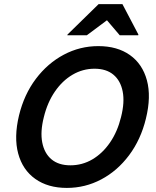

<svg xmlns="http://www.w3.org/2000/svg" viewBox="-20 -911 765 941"><path d="M307.5 10Q215 10 152.9 -34.2Q90.8 -78.3 69.2 -158.3Q47.5 -238.3 73.3 -345.8Q98.3 -448.3 155.8 -524.6Q213.3 -600.8 292.5 -642.9Q371.7 -685 461.7 -685Q555 -685 616.7 -641.2Q678.3 -597.5 700 -517.5Q721.7 -437.5 695 -329.2Q670 -226.7 612.5 -150Q555 -73.3 476.2 -31.7Q397.5 10 307.5 10ZM325 -100.8Q383.3 -100.8 432.9 -130Q482.5 -159.2 519.2 -212.5Q555.8 -265.8 573.3 -337.5Q591.7 -410 581.2 -462.9Q570.8 -515.8 535.8 -545Q500.8 -574.2 443.3 -574.2Q385.8 -574.2 335.8 -545Q285.8 -515.8 249.2 -462.5Q212.5 -409.2 195 -337.5Q176.7 -265.8 187.1 -212.5Q197.5 -159.2 232.5 -130Q267.5 -100.8 325 -100.8ZM310 -738.3 310.8 -741.7 463.3 -890.8H580L658.3 -741.7L657.5 -738.3H566.7L504.2 -811.7L405.8 -738.3Z"/></svg>

Font: Funnel Sans SemiBold
Style: Italic
Weight: 600
Italic angle: -14.036°
Designer: NORD ID, Kristian Moeller
Foundry: Dicotype
Version: Version 1.000